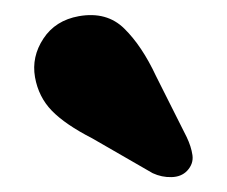

<svg xmlns="http://www.w3.org/2000/svg" viewBox="-20 -760 300 254"><path d="M186.3 -659.6 226.9 -578.8Q233 -566.1 234.6 -554.7Q236.2 -543.3 227.5 -534Q219.8 -526 206.9 -525.7Q194.1 -525.3 182 -530.9L102 -577Q66.3 -595.3 48.6 -613.5Q31 -631.6 26.3 -657.9Q21.6 -684.9 37.4 -708.9Q53.2 -733 84.3 -738.6Q121.3 -745.1 144.5 -722.1Q167.8 -699.2 186.3 -659.6Z"/></svg>

Font: Fraunces SuperSoft 9pt
Style: Regular
Weight: 900
Version: Version 1.000;[b76b70a41]